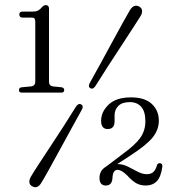

<svg xmlns="http://www.w3.org/2000/svg" viewBox="-20 -734 708 770"><path d="M70.5 -663.5Q57.5 -663.5 57.5 -676Q57.5 -687.5 71 -687.5H110Q124.5 -687.5 132.8 -691.8Q141 -696 148.5 -705.5Q156 -713.5 163.5 -713.5Q176.5 -713.5 176.5 -699.5V-406.5Q176.5 -390 192 -387.5L227 -384Q237.5 -382 237.5 -372.5Q237.5 -362.5 225.5 -362.5H68Q56 -362.5 56 -373Q56 -382.5 67 -384L105 -387.5Q121.5 -390 121.5 -406.5V-645Q121.5 -656 118.2 -659.8Q115 -663.5 106.5 -663.5ZM363 -389.5Q353 -374 342 -380.5Q331.5 -386.5 341 -403Q360 -436.5 383.5 -479.8Q407 -523 430.5 -566.2Q454 -609.5 473 -643.8Q492 -678 501.5 -694Q518 -719.5 539.5 -707Q549 -701 549.8 -690.8Q550.5 -680.5 543.5 -669Q534.5 -654.5 513.2 -621.8Q492 -589 464.8 -547.5Q437.5 -506 410.5 -464.2Q383.5 -422.5 363 -389.5ZM284.5 -306Q294.5 -321.5 306 -315Q317 -308.5 307 -292Q289 -259.5 265.2 -216.2Q241.5 -173 217.8 -129.5Q194 -86 174.8 -51.2Q155.5 -16.5 145.5 -0.5Q129.5 25.5 108 12.5Q98.5 7 97.8 -3.5Q97 -14 104 -25.5Q112.5 -40.5 134.2 -73.8Q156 -107 183.5 -148.8Q211 -190.5 238 -232.2Q265 -274 284.5 -306ZM379 -20.5Q379 -50.5 405 -65.5L473 -117Q522 -152.5 542.5 -181.2Q563 -210 563 -248Q563 -287 546.2 -305.8Q529.5 -324.5 501 -324.5Q469.5 -324.5 454.5 -309.2Q439.5 -294 439.5 -271.5V-247.5Q439.5 -216.5 412 -216.5Q385.5 -216.5 385.5 -249.5Q385.5 -286 416 -314.8Q446.5 -343.5 505.5 -343.5Q561 -343.5 589 -317Q617 -290.5 617 -250Q617 -214 592.8 -183.5Q568.5 -153 505.5 -112L450.5 -76H451.5Q472.5 -76 492.5 -66Q512.5 -56 531.5 -45.8Q550.5 -35.5 568.5 -35.5Q585.5 -35.5 594.8 -44Q604 -52.5 609.5 -71Q612.5 -80.5 621.5 -79.5Q632.5 -78.5 631 -65Q625.5 -24.5 608.8 -7.2Q592 10 565 10Q543 10 526.5 0.8Q510 -8.5 490.5 -30Q467 -53 451.5 -53Q432.5 -53 431 -19.5Q429 10 404.5 10Q379 10 379 -20.5Z"/></svg>

Font: Fraunces 72pt Soft Light
Style: Regular
Weight: 300
Version: Version 1.000;[b76b70a41]